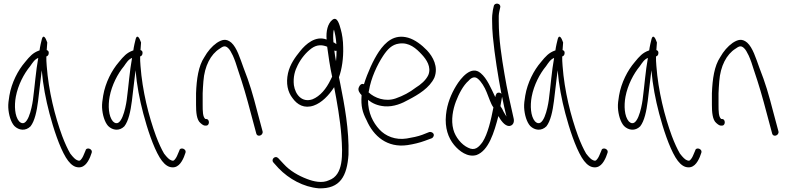

<svg xmlns="http://www.w3.org/2000/svg" viewBox="-20 -760 4284 1044"><path d="M25 -175C27 -136 39 -96 58 -75C82 -51 119 -46 146 -73C169 -102 180 -156 187 -210C194 -265 200 -323 207 -378C214 -296 229 -219 249 -143C271 -60 303 38 338 96C355 124 373 141 391 147C435 161 457 124 470 94L478 72C487 49 449 37 445 59L436 80C431 93 425 103 418 110C415 114 409 115 402 112C391 109 378 96 362 75C348 51 333 19 318 -21C279 -127 244 -265 234 -402C232 -421 232 -438 232 -453C239 -455 245 -461 245 -471C246 -480 242 -485 234 -488C235 -505 236 -518 237 -529C227 -559 215 -572 208 -549C205 -538 197 -504 195 -486C194 -485 193 -485 192 -485C159 -473 142 -454 116 -422C78 -378 43 -311 31 -240C27 -216 24 -194 25 -175ZM66 -234C78 -298 110 -359 144 -400C158 -420 168 -437 188 -445C175 -375 169 -291 159 -216C153 -173 129 -55 84 -100C60 -128 57 -185 66 -234Z M535 -175C537 -136 549 -96 568 -75C592 -51 629 -46 656 -73C679 -102 690 -156 697 -210C704 -265 710 -323 717 -378C724 -296 739 -219 759 -143C781 -60 813 38 848 96C865 124 883 141 901 147C945 161 967 124 980 94L988 72C997 49 959 37 955 59L946 80C941 93 935 103 928 110C925 114 919 115 912 112C901 109 888 96 872 75C858 51 843 19 828 -21C789 -127 754 -265 744 -402C742 -421 742 -438 742 -453C749 -455 755 -461 755 -471C756 -480 752 -485 744 -488C745 -505 746 -518 747 -529C737 -559 725 -572 718 -549C715 -538 707 -504 705 -486C704 -485 703 -485 702 -485C669 -473 652 -454 626 -422C588 -378 553 -311 541 -240C537 -216 534 -194 535 -175ZM576 -234C588 -298 620 -359 654 -400C668 -420 678 -437 698 -445C685 -375 679 -291 669 -216C663 -173 639 -55 594 -100C570 -128 567 -185 576 -234Z M1046 -190C1046 -150 1049 -108 1070 -91C1080 -82 1088 -77 1095 -77H1102C1110 -77 1116 -85 1116 -95C1116 -105 1110 -113 1102 -113H1097C1082 -123 1082 -158 1082 -190V-253C1083 -274 1084 -295 1086 -318C1092 -401 1126 -465 1174 -495C1191 -507 1203 -515 1220 -499C1229 -491 1237 -477 1246 -458C1256 -436 1265 -410 1274 -380C1303 -294 1318 -243 1347 -133L1373 -36C1378 -11 1412 -23 1408 -45L1382 -142C1353 -254 1338 -305 1304 -392C1285 -444 1268 -501 1238 -528C1210 -552 1187 -545 1159 -527C1132 -508 1109 -481 1091 -449C1059 -401 1049 -331 1046 -253Z M1462 112C1462 117 1464 121 1467 124L1495 155C1551 213 1630 257 1713 264C1830 268 1867 197 1875 81C1879 -52 1853 -191 1830 -306L1827 -321C1826 -326 1824 -333 1823 -340C1839 -383 1848 -445 1846 -503C1846 -539 1840 -576 1833 -600C1826 -625 1814 -674 1787 -652C1762 -632 1752 -590 1756 -545C1696 -568 1642 -520 1612 -482C1586 -450 1557 -411 1546 -362C1534 -307 1544 -260 1571 -226C1596 -191 1634 -168 1686 -186C1729 -201 1768 -241 1797 -286C1812 -209 1830 -106 1836 -24C1844 83 1848 192 1769 220C1732 238 1685 227 1649 213C1604 196 1556 169 1522 131L1493 100C1490 97 1485 94 1480 94C1471 94 1462 102 1462 112ZM1578 -297C1573 -342 1584 -377 1599 -406C1617 -442 1644 -475 1674 -497C1702 -517 1729 -518 1759 -506C1765 -460 1775 -392 1786 -343L1778 -327C1754 -277 1721 -237 1679 -220C1623 -201 1586 -244 1578 -297ZM1792 -573C1792 -583 1793 -592 1796 -599C1802 -576 1807 -553 1809 -520C1804 -523 1799 -528 1793 -530C1792 -545 1791 -560 1792 -573ZM1798 -485C1802 -483 1806 -483 1810 -484C1810 -466 1809 -447 1807 -427C1803 -448 1800 -468 1798 -485Z M1932 -287C1923 -270 1936 -253 1946 -243V-240C1942 -183 1951 -149 1973 -107C2011 -19 2086 45 2196 29C2229 24 2262 16 2289 6L2327 -8C2332 -10 2335 -14 2337 -18C2345 -34 2327 -45 2314 -42L2276 -27C2252 -18 2222 -12 2192 -7C2130 3 2076 -20 2043 -56C2009 -93 1981 -145 1981 -217C2005 -198 2033 -185 2071 -182C2121 -178 2167 -198 2202 -218C2254 -245 2316 -282 2342 -338C2365 -397 2334 -452 2302 -486C2273 -516 2237 -544 2199 -555C2124 -576 2076 -532 2040 -479C2010 -434 1979 -366 1959 -302C1944 -308 1936 -296 1932 -287ZM1984 -258 1986 -266C1997 -336 2032 -409 2063 -456C2087 -492 2111 -518 2150 -523C2205 -531 2243 -497 2275 -462C2298 -437 2327 -396 2309 -352C2296 -324 2268 -300 2240 -283C2208 -258 2172 -239 2132 -225C2075 -205 2017 -227 1984 -258Z M2405 -135C2398 -65 2417 -11 2449 28C2477 62 2523 97 2571 83C2637 59 2667 -40 2690 -129C2701 -109 2724 -73 2750 -75C2769 -77 2778 -95 2773 -116C2756 -191 2737 -273 2723 -358C2708 -447 2692 -546 2692 -644C2691 -666 2692 -684 2695 -697L2700 -720C2705 -743 2669 -748 2665 -727L2660 -705C2657 -688 2655 -668 2656 -643C2656 -620 2657 -592 2660 -560C2670 -457 2688 -347 2706 -252C2706 -251 2706 -250 2707 -249C2704 -253 2700 -255 2696 -256C2679 -259 2676 -245 2673 -232C2650 -280 2628 -334 2594 -362C2543 -407 2486 -336 2460 -293C2434 -250 2411 -197 2405 -135ZM2445 -56C2431 -108 2443 -165 2459 -208C2475 -250 2499 -296 2528 -321C2542 -337 2560 -347 2578 -332C2596 -318 2616 -285 2626 -259L2644 -213C2649 -201 2655 -186 2663 -176C2650 -108 2632 -31 2604 12C2583 41 2562 62 2525 43C2490 27 2456 -14 2445 -56ZM2701 -183 2710 -234C2718 -196 2725 -160 2734 -126C2729 -134 2724 -142 2719 -151C2714 -162 2708 -174 2701 -183Z M2830 -175C2832 -136 2844 -96 2863 -75C2887 -51 2924 -46 2951 -73C2974 -102 2985 -156 2992 -210C2999 -265 3005 -323 3012 -378C3019 -296 3034 -219 3054 -143C3076 -60 3108 38 3143 96C3160 124 3178 141 3196 147C3240 161 3262 124 3275 94L3283 72C3292 49 3254 37 3250 59L3241 80C3236 93 3230 103 3223 110C3220 114 3214 115 3207 112C3196 109 3183 96 3167 75C3153 51 3138 19 3123 -21C3084 -127 3049 -265 3039 -402C3037 -421 3037 -438 3037 -453C3044 -455 3050 -461 3050 -471C3051 -480 3047 -485 3039 -488C3040 -505 3041 -518 3042 -529C3032 -559 3020 -572 3013 -549C3010 -538 3002 -504 3000 -486C2999 -485 2998 -485 2997 -485C2964 -473 2947 -454 2921 -422C2883 -378 2848 -311 2836 -240C2832 -216 2829 -194 2830 -175ZM2871 -234C2883 -298 2915 -359 2949 -400C2963 -420 2973 -437 2993 -445C2980 -375 2974 -291 2964 -216C2958 -173 2934 -55 2889 -100C2865 -128 2862 -185 2871 -234Z M3340 -175C3342 -136 3354 -96 3373 -75C3397 -51 3434 -46 3461 -73C3484 -102 3495 -156 3502 -210C3509 -265 3515 -323 3522 -378C3529 -296 3544 -219 3564 -143C3586 -60 3618 38 3653 96C3670 124 3688 141 3706 147C3750 161 3772 124 3785 94L3793 72C3802 49 3764 37 3760 59L3751 80C3746 93 3740 103 3733 110C3730 114 3724 115 3717 112C3706 109 3693 96 3677 75C3663 51 3648 19 3633 -21C3594 -127 3559 -265 3549 -402C3547 -421 3547 -438 3547 -453C3554 -455 3560 -461 3560 -471C3561 -480 3557 -485 3549 -488C3550 -505 3551 -518 3552 -529C3542 -559 3530 -572 3523 -549C3520 -538 3512 -504 3510 -486C3509 -485 3508 -485 3507 -485C3474 -473 3457 -454 3431 -422C3393 -378 3358 -311 3346 -240C3342 -216 3339 -194 3340 -175ZM3381 -234C3393 -298 3425 -359 3459 -400C3473 -420 3483 -437 3503 -445C3490 -375 3484 -291 3474 -216C3468 -173 3444 -55 3399 -100C3375 -128 3372 -185 3381 -234Z M3851 -190C3851 -150 3854 -108 3875 -91C3885 -82 3893 -77 3900 -77H3907C3915 -77 3921 -85 3921 -95C3921 -105 3915 -113 3907 -113H3902C3887 -123 3887 -158 3887 -190V-253C3888 -274 3889 -295 3891 -318C3897 -401 3931 -465 3979 -495C3996 -507 4008 -515 4025 -499C4034 -491 4042 -477 4051 -458C4061 -436 4070 -410 4079 -380C4108 -294 4123 -243 4152 -133L4178 -36C4183 -11 4217 -23 4213 -45L4187 -142C4158 -254 4143 -305 4109 -392C4090 -444 4073 -501 4043 -528C4015 -552 3992 -545 3964 -527C3937 -508 3914 -481 3896 -449C3864 -401 3854 -331 3851 -253Z"/></svg>

Font: Stray Cat
Style: Cn
Weight: 400
Version: Version 1.0